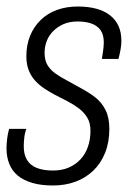

<svg xmlns="http://www.w3.org/2000/svg" viewBox="-21 -558 407 590"><path d="M142 12Q105 12 78 4Q51 -4 33.5 -18.5Q16 -33 7.5 -54.5Q-1 -76 -1 -102Q-1 -116 1 -132Q3 -148 7 -162H60Q55 -149 53.5 -134Q52 -119 52 -108Q52 -83 62 -66.5Q72 -50 92 -42Q112 -34 142 -34Q169 -34 190 -43Q211 -52 226 -68Q241 -84 249 -106.5Q257 -129 257 -156Q257 -180 247.5 -196Q238 -212 222.5 -224Q207 -236 188 -246Q169 -256 149 -266Q132 -275 116 -285.5Q100 -296 87.5 -309.5Q75 -323 67.5 -341.5Q60 -360 60 -385Q60 -420 71.5 -448Q83 -476 104 -496.5Q125 -517 154 -527.5Q183 -538 218 -538Q249 -538 274 -531.5Q299 -525 316.5 -511.5Q334 -498 343 -478.5Q352 -459 352 -432Q352 -420 349.5 -406Q347 -392 343 -377H292Q296 -401 297 -411Q298 -421 298 -427Q298 -452 287.5 -466Q277 -480 259 -486Q241 -492 218 -492Q193 -492 174.5 -484Q156 -476 142.5 -462.5Q129 -449 122.5 -431.5Q116 -414 116 -396Q116 -372 125.5 -357Q135 -342 151 -331Q167 -320 186 -310Q207 -298 229.5 -286Q252 -274 271.5 -259Q291 -244 303 -220.5Q315 -197 315 -162Q315 -121 302 -88.5Q289 -56 265.5 -33.5Q242 -11 210.5 0.5Q179 12 142 12Z"/></svg>

Font: Archivo Condensed ExtraLight
Style: Italic
Weight: 250
Width: 3
Italic angle: -10°
Designer: Hector Gatti
Foundry: Omnibus-Type
Version: Version 2.001